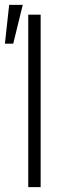

<svg xmlns="http://www.w3.org/2000/svg" viewBox="-23 -767 277 787"><path d="M143.6 0H92.8V-707H143.6ZM14.6 -747.1H70.3L31.2 -587.9H-2.9Z"/></svg>

Font: Pretendard ExtraLight
Style: Regular
Weight: 200
Designer: Base glyphs from Inter by Rasmus Andersson; Hangeul glyphs from Noto Sans CJK(Source Han Sans) by Jang Soo-young and Kan
Foundry: Kil Hyung-jin
Version: Version 1.309